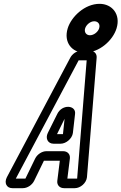

<svg xmlns="http://www.w3.org/2000/svg" viewBox="-20 -957 634 1002"><path d="M62.6 -25 390.3 -642H432.3L382.6 -25H331.6L344.7 -130C347.2 -151 333.4 -168 309.4 -168H222.4C198.4 -168 174.2 -151 163.7 -130L112.6 -25ZM44.4 25H99.4C123.4 25 147.6 8 158 -13L209.1 -118H292.1L279 -13C276.6 8 290.4 25 314.4 25H370.4C399.4 25 430.3 -1 433.8 -32L484.3 -655C486.4 -675 473.6 -692 450.6 -692H402.6C379.6 -692 356.4 -675 346.3 -655L15.8 -32C0.6 -2 14.4 25 44.4 25ZM259.3 -207H296.3C325.3 -207 356.5 -234 360.4 -263L371.7 -362C378 -409 303.9 -415 278.7 -362L229.4 -263C215.5 -234 230.3 -207 259.3 -207ZM277.6 -257 317 -337 308.6 -257ZM436.8 -732C396.8 -732 370.2 -766 383.3 -809C394.6 -846 439.2 -887 484.2 -887C524.2 -887 551.5 -852 538.3 -809C527 -772 483.8 -732 436.8 -732ZM421.5 -682C498.5 -682 569.1 -746 588.3 -809C610.7 -882 565.5 -937 499.5 -937C422.5 -937 352 -870 333.3 -809C311 -736 355.5 -682 421.5 -682ZM434 -723C486 -723 534.2 -766 547.3 -809C562.6 -859 532.9 -896 486.9 -896C433.9 -896 387.2 -851 374.3 -809C359 -759 389 -723 434 -723ZM449.3 -773C430.3 -773 418.2 -789 424.3 -809C429.8 -827 450.6 -846 471.6 -846C491.6 -846 504.1 -831 497.3 -809C492.1 -792 471.3 -773 449.3 -773Z"/></svg>

Font: DIN Rundschrift
Style: EngKontKu
Weight: 400
Width: 3
Version: Version 1.027